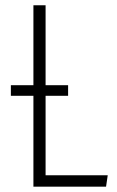

<svg xmlns="http://www.w3.org/2000/svg" viewBox="-20 -704 441 724"><path d="M151.9 -43H386.2L379.9 0H106V-342.8H21V-382.8H106V-684.1H151.9V-382.8H236.8V-342.8H151.9Z"/></svg>

Font: Fira Sans Compressed ExtraLight
Style: Regular
Weight: 250
Width: 1
Designer: Carrois Corporate & Edenspiekermann AG
Foundry: Carrois Corporate GbR & Edenspiekermann AG
Version: Version 4.203;PS 004.203;hotconv 1.0.88;makeotf.lib2.5.64775